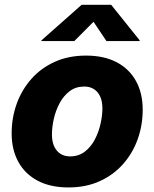

<svg xmlns="http://www.w3.org/2000/svg" viewBox="-20 -782 653 812"><path d="M269.5 10.7Q193.4 10.7 139.6 -17.6Q85.9 -45.9 57.6 -97.4Q29.3 -148.9 29.3 -217.8Q29.3 -284.2 50.8 -343.5Q72.3 -402.8 113 -448.7Q153.8 -494.6 212.2 -520.8Q270.5 -546.9 343.8 -546.9Q419.9 -546.9 473.4 -518.8Q526.9 -490.7 555.2 -439.2Q583.5 -387.7 583.5 -318.4Q583.5 -252.9 562.5 -193.8Q541.5 -134.8 501 -88.6Q460.4 -42.5 402.1 -15.9Q343.8 10.7 269.5 10.7ZM276.9 -120.6Q312.5 -120.6 338.6 -140.6Q364.7 -160.6 381.1 -192.1Q397.5 -223.6 405.3 -258.8Q413.1 -293.9 413.1 -323.7Q413.1 -353 403.8 -373.5Q394.5 -394 377.4 -405Q360.4 -416 336.4 -416Q300.3 -416 274.4 -396.2Q248.5 -376.5 231.9 -345.2Q215.3 -314 207.5 -279.1Q199.7 -244.1 199.7 -213.9Q199.7 -169.9 220.2 -145.3Q240.7 -120.6 276.9 -120.6ZM294.4 -608.4H154.8L155.3 -611.3L325.2 -761.7H450.2L570.8 -611.3L570.3 -608.4H430.2L375.5 -689.9Z"/></svg>

Font: Inter 18pt ExtraBold
Style: Italic
Weight: 800
Italic angle: -9.3988°
Designer: Rasmus Andersson
Foundry: rsms
Version: Version 4.001;git-66647c0bb